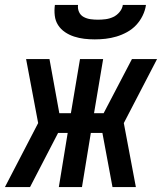

<svg xmlns="http://www.w3.org/2000/svg" viewBox="-42 -760 662 780"><path d="M-22 0 113 -260 64 -520H159L199 -300H246L283 -520H377L340 -300H379L494 -520H596L461 -260L510 0H415L374 -220H327L291 0H197L233 -220H194L80 0ZM343 -600Q321 -600 300 -602.5Q279 -605 259 -611.5Q239 -618 222 -629.5Q205 -641 194 -658Q183 -675 180.5 -696.5Q178 -718 181 -740H275Q273 -725 279 -711.5Q285 -698 298 -691Q311 -684 326 -682Q341 -680 356 -680Q371 -680 387 -682Q403 -684 418 -691Q433 -698 444 -711.5Q455 -725 457 -740H551Q548 -718 537.5 -696.5Q527 -675 511 -658Q495 -641 474 -629.5Q453 -618 431 -611.5Q409 -605 387 -602.5Q365 -600 343 -600Z"/></svg>

Font: Iosevka Semibold Extended
Style: Italic
Weight: 600
Width: 7
Italic angle: -9°
Monospace: yes
Designer: Belleve Invis
Foundry: Belleve Invis
Version: Version 32.5.0; ttfautohint (v1.8.4)